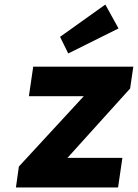

<svg xmlns="http://www.w3.org/2000/svg" viewBox="-20 -824 606 844"><path d="M50 0 63 -92 397 -454 389 -401H107L126 -531H566L552 -435L235 -84L238 -130H518L499 0ZM280 -589 244 -662 443 -804 501 -699Z"/></svg>

Font: Lexend
Style: Bold Italic
Weight: 700
Italic angle: -8.13011°
Designer: Bonnie Shaver-Troup, Thomas Jockin
Foundry: Lexend
Version: Version 1.007